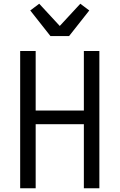

<svg xmlns="http://www.w3.org/2000/svg" viewBox="-20 -1008 640 1028"><path d="M88 0V-735H171V-416H429V-735H512V0H429V-343H171V0ZM250 -815 142 -952 190 -988 300 -869 410 -988 458 -952 350 -815Z"/></svg>

Font: Nova Nerd Font
Style: Regular
Weight: 400
Designer: Belleve Invis
Foundry: Belleve Invis
Version: Version 24.1.4; ttfautohint (v1.8.4);Nerd Fonts 3.1.1